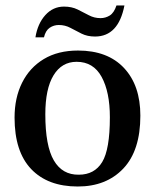

<svg xmlns="http://www.w3.org/2000/svg" viewBox="-20 -669 565 699"><path d="M263 10Q154 10 93.5 -53.5Q33 -117 33 -241Q33 -313 60.5 -368Q88 -423 139.5 -454Q191 -485 264 -485Q372 -485 431.5 -421.5Q491 -358 491 -248Q491 -121 429 -55.5Q367 10 263 10ZM267 -33Q324 -33 352 -79Q380 -125 380 -242Q380 -334 350 -389Q320 -444 259 -444Q205 -444 175 -395Q145 -346 145 -253Q145 -138 176 -85Q207 -32 267 -33ZM140 -533H109Q117 -583 145 -614Q173 -645 213 -645Q241 -645 262.5 -634.5Q284 -624 303.5 -613.5Q323 -603 346 -603Q364 -603 379.5 -612.5Q395 -622 404 -649H433Q411 -536 326 -536Q298 -536 277 -546.5Q256 -557 236.5 -567.5Q217 -578 194 -578Q176 -578 161 -568Q146 -558 140 -533Z"/></svg>

Font: STIX Two Text Medium
Style: Regular
Weight: 500
Designer: Ross Mills, John Hudson & Paul Hanslow, Tiro Typeworks Ltd; with prior portions MicroPress Inc., and Coen Hoffman.
Foundry: Tiro Typeworks Ltd
Version: Version 2.13 b171